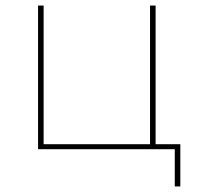

<svg xmlns="http://www.w3.org/2000/svg" viewBox="-20 -537 712 691"><path d="M117 0H609V134H629V-18H540V-517H520V-18H137V-517H117Z"/></svg>

Font: Chess Sans Thin
Style: Regular
Weight: 100
Designer: Wolf Bōese
Foundry: Wolf Bōese
Version: Version 7.223;Glyphs 3.3 (3306)